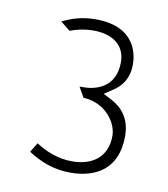

<svg xmlns="http://www.w3.org/2000/svg" viewBox="-57 -850 456 520"><g transform="rotate(10 171.0 -589.5)"><path d="M53 -416C83 -396 122 -379 169 -379C242 -379 299 -413 299 -502C299 -547 278 -575 247 -592L222 -605L246 -621C269 -636 286 -659 286 -697C286 -714 283 -800 166 -800C129 -800 101 -791 75 -778L101 -757C119 -764 141 -769 166 -769C214 -769 253 -747 253 -697C253 -632 205 -613 164 -613H154L170 -585C232 -582 265 -532 265 -497C265 -437 223 -410 169 -410C129 -410 95 -425 69 -442Z"/></g></svg>

Font: Charger Sport
Style: HLExt
Weight: 100
Designer: Jasper
Foundry: Cannot Into Space Fonts
Version: Version 1.1